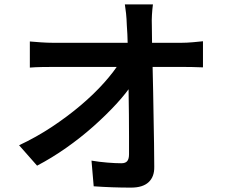

<svg xmlns="http://www.w3.org/2000/svg" viewBox="-20 -816 1040 875"><path d="M677 -796Q674 -774 672.5 -748.5Q671 -723 672 -700Q672 -662 673 -614Q674 -566 675.5 -510.5Q677 -455 678 -396Q679 -337 680 -277.5Q681 -218 682 -162Q683 -106 683 -56Q684 -11 657.5 14Q631 39 577 39Q534 39 491.5 37.5Q449 36 407 33L397 -84Q432 -78 469.5 -75Q507 -72 533 -72Q552 -72 560 -82Q568 -92 568 -113Q568 -148 568 -194Q568 -240 567.5 -293.5Q567 -347 566 -402.5Q565 -458 564 -512Q563 -566 562 -614Q561 -662 558 -700Q557 -731 554.5 -754.5Q552 -778 549 -796ZM116 -627Q138 -625 167.5 -623Q197 -621 221 -621Q235 -621 271 -621Q307 -621 357 -621Q407 -621 463.5 -621Q520 -621 576 -621Q632 -621 680.5 -621Q729 -621 762.5 -621Q796 -621 807 -621Q830 -621 859 -623.5Q888 -626 905 -628V-509Q883 -510 857.5 -510.5Q832 -511 812 -511Q803 -511 769.5 -511Q736 -511 686.5 -511Q637 -511 580 -511Q523 -511 465 -511Q407 -511 356 -511Q305 -511 270 -511Q235 -511 224 -511Q198 -511 170 -510.5Q142 -510 116 -508ZM67 -154Q146 -191 217.5 -238.5Q289 -286 349 -337Q409 -388 454.5 -439Q500 -490 527 -534H585L586 -438Q557 -393 510 -342Q463 -291 405 -239.5Q347 -188 281.5 -142Q216 -96 149 -61Z"/></svg>

Font: Noto Sans JP SemiBold
Style: Regular
Weight: 600
Designer: Ryoko NISHIZUKA  (kana, bopomofo & ideographs); Paul D. Hunt (Latin, Greek & Cyrillic); Sandoll Communications , Soo-you
Foundry: Adobe
Version: Version 2.004-H2;hotconv 1.0.118;makeotfexe 2.5.65603